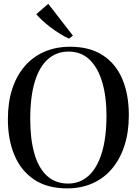

<svg xmlns="http://www.w3.org/2000/svg" viewBox="-20 -1004 736 1035"><path d="M342 11.5Q235 11.5 164 -36Q93 -83.5 57.8 -167.5Q22.5 -251.5 22.5 -361.5Q22.5 -453 46.2 -525.2Q70 -597.5 114.2 -648.2Q158.5 -699 220.2 -725.5Q282 -752 358 -752Q464 -752 534.2 -706.2Q604.5 -660.5 639.5 -577.5Q674.5 -494.5 674.5 -383Q674.5 -291.5 650.8 -218.5Q627 -145.5 583.2 -94Q539.5 -42.5 478.2 -15.5Q417 11.5 342 11.5ZM347 -14.5Q410.5 -14.5 456.8 -55.8Q503 -97 528.5 -179Q554 -261 554 -383Q554 -483 531.2 -560.5Q508.5 -638 463.2 -682Q418 -726 349.5 -726Q286 -726 239.5 -686Q193 -646 168 -565Q143 -484 143 -361.5Q143 -254.5 165.2 -176.5Q187.5 -98.5 233 -56.5Q278.5 -14.5 347 -14.5ZM351.5 -796Q329 -806 303.5 -821.8Q278 -837.5 253.5 -856Q229 -874.5 208.8 -893.2Q188.5 -912 175.5 -927.5L240 -983.5L373 -812L352.5 -796Z"/></svg>

Font: Merriweather 144pt
Style: Regular
Weight: 400
Version: Version 2.100